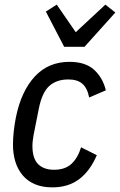

<svg xmlns="http://www.w3.org/2000/svg" viewBox="-20 -797 518 829"><path d="M206 12Q163 12 131 -1.5Q99 -15 78 -40Q57 -65 46.5 -98.5Q36 -132 36 -173Q36 -199 39.5 -231Q43 -263 49 -292Q72 -404 130.5 -467Q189 -530 280 -530Q349 -530 386.5 -495.5Q424 -461 437 -407L365 -376Q357 -417 335.5 -435.5Q314 -454 275 -454Q224 -454 192.5 -425.5Q161 -397 147 -325L125 -214Q123 -202 121.5 -190Q120 -178 120 -167Q120 -113 144.5 -88.5Q169 -64 213 -64Q261 -64 288.5 -89.5Q316 -115 330 -161L398 -127Q369 -59 322 -23.5Q275 12 206 12ZM257 -595 178 -747 225 -777 307 -658 435 -777 478 -743 345 -595Z"/></svg>

Font: IBM Plex Sans Condensed Text
Style: Italic
Weight: 450
Width: 3
Italic angle: -11°
Designer: Mike Abbink, Paul van der Laan, Pieter van Rosmalen
Foundry: Bold Monday
Version: Version 1.1